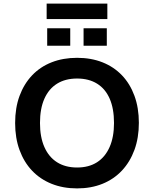

<svg xmlns="http://www.w3.org/2000/svg" viewBox="-20 -1036 855 1066"><path d="M408 10Q330 10 266.5 -15.5Q203 -41 158 -88.5Q113 -136 88.5 -203Q64 -270 64 -353Q64 -437 88.5 -503.5Q113 -570 158 -617.5Q203 -665 266.5 -690Q330 -715 408 -715Q486 -715 549 -690Q612 -665 657 -618Q702 -571 726.5 -504Q751 -437 751 -354Q751 -271 726.5 -204Q702 -137 657 -89Q612 -41 549 -15.5Q486 10 408 10ZM408 -106Q473 -106 518.5 -135Q564 -164 588.5 -219.5Q613 -275 613 -353Q613 -433 589 -488Q565 -543 519 -571.5Q473 -600 408 -600Q343 -600 297 -571.5Q251 -543 226.5 -488Q202 -433 202 -353Q202 -275 226.5 -219.5Q251 -164 297 -135Q343 -106 408 -106ZM239 -930V-1016H576V-930ZM242 -782V-879H370V-782ZM444 -782V-879H573V-782Z"/></svg>

Font: Nunito Sans 9pt
Style: Bold
Weight: 700
Version: Version 3.101;gftools[0.9.27]